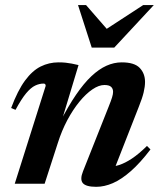

<svg xmlns="http://www.w3.org/2000/svg" viewBox="-20 -710 618 742"><path d="M40 -285.5 23 -292.5Q48.5 -360.5 76.8 -398.8Q105 -437 137.2 -453Q169.5 -469 206 -469Q221 -469 233.2 -467.8Q245.5 -466.5 257.5 -464.2Q269.5 -462 283.5 -458.5L215.5 -233.5L211.5 -237Q243.5 -299.5 273.8 -343.8Q304 -388 333.2 -415.5Q362.5 -443 391.5 -456Q420.5 -469 450.5 -469Q499.5 -469 520 -447.5Q540.5 -426 540.5 -393.5Q540.5 -375.5 535.2 -353.2Q530 -331 516.5 -297.5L415 -38.5L397 -66Q417.5 -65 440.2 -72.2Q463 -79.5 489.8 -97.2Q516.5 -115 548 -146L561.5 -132.5Q522 -80.5 485.5 -48.5Q449 -16.5 416 -2.2Q383 12 352 12Q312.5 12 300.2 -2.2Q288 -16.5 301 -48.5L400 -298Q409.5 -321.5 413.2 -334Q417 -346.5 417 -355Q417 -367.5 409.2 -374.5Q401.5 -381.5 383.5 -381.5Q362 -381.5 337 -364.5Q312 -347.5 287 -317Q262 -286.5 240.2 -245.8Q218.5 -205 203.5 -157.5L152.5 0H37L156.5 -378Q156.5 -382 154.8 -384.5Q153 -387 148.5 -387Q132 -387 115.8 -379.2Q99.5 -371.5 81.2 -349.8Q63 -328 40 -285.5ZM574.5 -690.5 421.5 -526H334.5L281.5 -690.5H312.5L406 -583H368.5L533.5 -690.5Z"/></svg>

Font: Newsreader 36pt SemiBold
Style: Italic
Weight: 600
Italic angle: -17°
Designer: Hugues Gentile
Foundry: Production Type
Version: Version 1.003